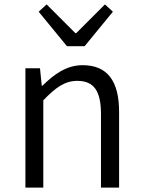

<svg xmlns="http://www.w3.org/2000/svg" viewBox="-20 -849 645 869"><path d="M95 0H176V-395C232 -453 273 -483 330 -483C405 -483 437 -437 437 -333V0H519V-343C519 -481 467 -554 354 -554C280 -554 224 -512 172 -461H169L161 -540H95ZM283 -640H363L491 -796L455 -829L325 -699H321L191 -829L155 -796Z"/></svg>

Font: Genne Gothic Normal
Style: Regular
Weight: 350
Designer: Ryoko NISHIZUKA (kana & ideographs); Paul D. Hunt (Latin, Greek & Cyrillic); Wenlong ZHANG (bopomofo); Sandoll Communica
Foundry: Adobe Systems Incorporated
Version: Version 1.004;PS 1.004;hotconv 16.6.51;makeotf.lib2.5.65220